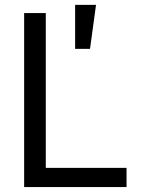

<svg xmlns="http://www.w3.org/2000/svg" viewBox="-20 -760 573 780"><path d="M78.1 -707H166V-78.1H494.1V0H78.1ZM285.2 -740.2H370.1L345.7 -561.5H285.2Z"/></svg>

Font: Pretendard Std
Style: Regular
Weight: 400
Designer: Base glyphs from Inter by Rasmus Andersson; Hangeul glyphs from Noto Sans CJK(Source Han Sans) by Jang Soo-young and Kan
Foundry: Kil Hyung-jin
Version: Version 1.309